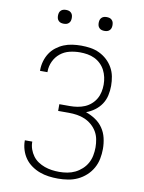

<svg xmlns="http://www.w3.org/2000/svg" viewBox="-100 -992 799 1068"><g transform="rotate(10 300.0 -458.0)"><path d="M303 8Q276 8 250 4.5Q224 1 199.5 -8Q175 -17 153 -32.5Q131 -48 116 -69Q101 -90 93 -115.5Q85 -141 85 -167V-170H127V-168Q127 -147 134 -127Q141 -107 153.5 -90Q166 -73 183.5 -61.5Q201 -50 220.5 -43Q240 -36 261 -33Q282 -30 303 -30Q326 -30 349 -34Q372 -38 392.5 -48Q413 -58 430.5 -74Q448 -90 459 -110Q470 -130 474.5 -153Q479 -176 479 -199Q479 -222 474.5 -245Q470 -268 458.5 -287.5Q447 -307 429 -322.5Q411 -338 390 -347Q369 -356 346 -359.5Q323 -363 300 -363H239V-401H300Q321 -401 342 -404.5Q363 -408 382 -416Q401 -424 417 -438Q433 -452 443.5 -470Q454 -488 458.5 -509Q463 -530 463 -551Q463 -572 458.5 -592.5Q454 -613 444.5 -631.5Q435 -650 419.5 -665Q404 -680 385 -689Q366 -698 345 -701.5Q324 -705 303 -705Q273 -705 244 -698Q215 -691 192 -672.5Q169 -654 156 -626.5Q143 -599 143 -569V-565H101V-570Q101 -595 108 -619.5Q115 -644 128.5 -665Q142 -686 162 -701.5Q182 -717 205 -726.5Q228 -736 253 -739.5Q278 -743 303 -743Q329 -743 355.5 -739Q382 -735 406 -723.5Q430 -712 449.5 -694Q469 -676 482 -653Q495 -630 500 -604Q505 -578 505 -551Q505 -524 499 -497Q493 -470 478 -447.5Q463 -425 440.5 -408.5Q418 -392 393 -383Q422 -373 447.5 -356Q473 -339 490 -314Q507 -289 514 -259Q521 -229 521 -198Q521 -170 515.5 -142Q510 -114 496 -89Q482 -64 460.5 -44.5Q439 -25 413.5 -13Q388 -1 359.5 3.5Q331 8 303 8ZM415 -846Q407 -846 399.5 -848Q392 -850 386 -856Q380 -862 378 -869.5Q376 -877 376 -885Q376 -893 378 -900.5Q380 -908 386 -914Q392 -920 399.5 -922Q407 -924 415 -924Q423 -924 430.5 -922Q438 -920 444 -914Q450 -908 452 -900.5Q454 -893 454 -885Q454 -877 452 -869.5Q450 -862 444 -856Q438 -850 430.5 -848Q423 -846 415 -846ZM185 -846Q177 -846 169.5 -848Q162 -850 156 -856Q150 -862 148 -869.5Q146 -877 146 -885Q146 -893 148 -900.5Q150 -908 156 -914Q162 -920 169.5 -922Q177 -924 185 -924Q193 -924 200.5 -922Q208 -920 214 -914Q220 -908 222 -900.5Q224 -893 224 -885Q224 -877 222 -869.5Q220 -862 214 -856Q208 -850 200.5 -848Q193 -846 185 -846Z"/></g></svg>

Font: Iosevka Extralight Extended
Style: Regular
Weight: 200
Width: 7
Monospace: yes
Designer: Belleve Invis
Foundry: Belleve Invis
Version: Version 32.5.0; ttfautohint (v1.8.4)